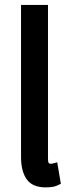

<svg xmlns="http://www.w3.org/2000/svg" viewBox="-20 -747 295 793"><path d="M66.9 -726.6H178.2V-91.8Q178.2 -77.6 181.2 -74.2Q184.1 -70.8 186.5 -70.8Q190.4 -70.8 193.1 -70.8Q195.8 -70.8 216.3 -76.7L231.4 12.2Q212.4 22 199.7 24.4Q187 26.9 168.5 26.9Q114.3 26.9 90.6 -6.1Q66.9 -39.1 66.9 -98.1Z"/></svg>

Font: Pyidaungsu
Style: Bold
Weight: 700
Designer: Sun Tun
Foundry: MCF
Version: Version 2.005 July 4, 2018; ttfautohint (v1.8.1)